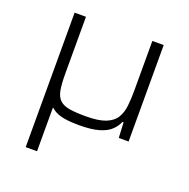

<svg xmlns="http://www.w3.org/2000/svg" viewBox="-127 -632 940 954"><g transform="rotate(20 343.5 -154.5)"><path d="M108 201V-510H168V-209Q168 -155 174 -122.5Q180 -90 198 -73Q216 -56 249 -50.5Q282 -45 336 -45Q403 -45 440.5 -60Q478 -75 494.5 -102.5Q511 -130 515 -167Q519 -204 519 -247V-510H579V0H527L523 -81H517Q507 -57 486 -36.5Q465 -16 425 -4Q385 8 318 8Q276 8 244.5 3Q213 -2 191.5 -14Q170 -26 156 -44L213 -31L168 -30V201Z"/></g></svg>

Font: Saira Expanded Light
Style: Regular
Weight: 300
Width: 7
Designer: Hector Gatti with collaboration of the Omnibus-Type team
Foundry: Omnibus-Type
Version: Version 1.101